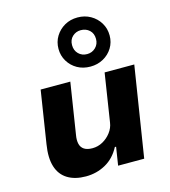

<svg xmlns="http://www.w3.org/2000/svg" viewBox="-122 -929 921 1038"><g transform="rotate(-15 338.5 -410.0)"><path d="M231 11Q170 11 129 -14Q88 -39 72.5 -88.5Q57 -138 69 -212L115 -506H281L236 -219Q231 -191 236 -170Q241 -149 258 -138Q275 -127 304 -127Q335 -127 362 -142Q389 -157 408 -182Q427 -207 431 -236L473 -506H639L559 0H413L429 -102H422Q392 -45 341.5 -17Q291 11 231 11ZM408 -556Q367 -556 335 -574Q303 -592 284 -623.5Q265 -655 265 -693Q265 -732 284 -763Q303 -794 335 -812.5Q367 -831 408 -831Q448 -831 480.5 -812.5Q513 -794 532 -762.5Q551 -731 551 -692Q551 -654 532 -623Q513 -592 480.5 -574Q448 -556 408 -556ZM408 -626Q436 -626 455.5 -645Q475 -664 475 -693Q475 -724 455.5 -742Q436 -760 407 -760Q380 -760 360.5 -742Q341 -724 341 -694Q341 -664 360 -645Q379 -626 408 -626Z"/></g></svg>

Font: Nunito Sans 6pt ExtraBold
Style: Italic
Weight: 800
Italic angle: -9°
Version: Version 3.101;gftools[0.9.27]